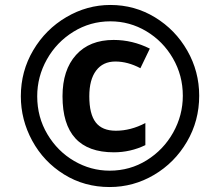

<svg xmlns="http://www.w3.org/2000/svg" viewBox="-20 -744 849 774"><path d="M64 -356Q64 -457 114 -541.5Q164 -626 247.5 -675Q331 -724 425 -724Q523 -724 605 -674Q687 -624 735 -540Q783 -456 783 -358Q783 -257 733.5 -172.5Q684 -88 601 -39Q518 10 422 10Q320 10 238 -41Q156 -92 110 -176.5Q64 -261 64 -356ZM717 -358Q717 -440 677 -509Q637 -578 570 -618Q503 -658 425 -658Q344 -658 276 -616Q208 -574 169 -504.5Q130 -435 130 -356Q130 -272 171 -203Q212 -134 279 -95Q346 -56 422 -56Q504 -56 571.5 -98Q639 -140 678 -209.5Q717 -279 717 -358ZM232 -356Q232 -462 286.5 -522.5Q341 -583 438 -583Q514 -583 584 -548L546 -469Q495 -496 445 -496Q395 -496 367.5 -459.5Q340 -423 340 -356Q340 -284 366 -250.5Q392 -217 447 -217Q507 -217 566 -248V-159Q506 -130 439 -130Q232 -130 232 -356Z"/></svg>

Font: Noto Sans Display Ex Bold Cond
Style: Italic
Weight: 800
Width: 3
Italic angle: -12°
Designer: Monotype Design team
Foundry: Monotype Imaging Inc.
Version: Version 1.000